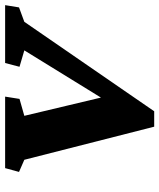

<svg xmlns="http://www.w3.org/2000/svg" viewBox="43 -656 616 742"><g transform="rotate(-90 351.0 -285.0)"><path d="M232.4 2.9 104.5 -499 57.6 -519.5 72.3 -573.2H348.6L339.8 -517.6L274.4 -499L357.4 -150.4H312.5L527.3 -499L463.9 -517.6L478.5 -573.2H702.1L693.4 -519.5L637.7 -499L292 2.9Z"/></g></svg>

Font: Crimson Pro Black
Style: Italic
Weight: 900
Italic angle: -12°
Designer: Jacques Le Bailly
Foundry: Baron von Fonthausen
Version: Version 1.003